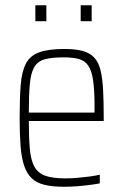

<svg xmlns="http://www.w3.org/2000/svg" viewBox="-20 -705 470 733"><path d="M225 8Q180 8 149.5 0.5Q119 -7 100.5 -25Q82 -43 72 -73Q62 -103 58.5 -147.5Q55 -192 55 -254Q55 -329 59 -380Q63 -431 78.5 -461.5Q94 -492 129 -505Q164 -518 225 -518Q268 -518 295.5 -510.5Q323 -503 339.5 -485.5Q356 -468 363.5 -438Q371 -408 373.5 -363Q376 -318 376 -256V-243H90Q90 -178 94 -135.5Q98 -93 111.5 -68.5Q125 -44 153 -34Q181 -24 229 -24Q250 -24 274 -26Q298 -28 321 -31Q344 -34 361 -38V-5Q346 -2 323 1Q300 4 274.5 6Q249 8 225 8ZM341 -256V-296Q341 -360 335.5 -398Q330 -436 316.5 -455Q303 -474 280 -480Q257 -486 222 -486Q177 -486 150.5 -478.5Q124 -471 111 -449Q98 -427 94 -385.5Q90 -344 90 -275H359ZM115 -624V-685H157V-624ZM288 -624V-685H330V-624Z"/></svg>

Font: Saira Thin Condensed
Style: Regular
Weight: 100
Width: 3
Version: Version 1.101